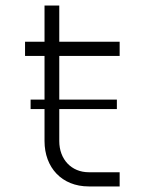

<svg xmlns="http://www.w3.org/2000/svg" viewBox="-20 -670 540 690"><path d="M400 -312H193V-469H410V-520H193V-650H140V-520H70V-469H140V-312H90V-278H140V-163C140 -68 202 0 299 0H410V-51H299C237 -51 193 -97 193 -163V-278H400Z"/></svg>

Font: Grotesk 01 Extrafine
Style: Bold
Weight: 400
Designer: Frank Adebiaye, contributions by Jérémy Landes, Ariel Martín Pérez
Foundry: Velvetyne Type Foundry
Version: Version 3.000;Glyphs 3.1.2 (3150)